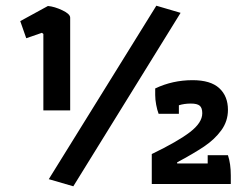

<svg xmlns="http://www.w3.org/2000/svg" viewBox="-20 -643 843 673"><path d="M151 -15 528 -623 613 -598 237 10ZM132 -524 127 -528 72 -509 51 -569 148 -622Q171 -620 198.5 -607Q226 -594 226 -581V-256H132ZM512 -103Q603 -147 646 -180Q689 -213 689 -246Q689 -265 680 -272.5Q671 -280 649 -280Q626 -280 607 -274V-244H536Q531 -257 527.5 -275.5Q524 -294 524 -310V-333Q585 -362 655 -362Q718 -362 748.5 -334Q779 -306 779 -258Q779 -218 755.5 -186Q732 -154 695.5 -129.5Q659 -105 601 -74V-70H708V-99H779Q789 -69 789 -28V2H512Z"/></svg>

Font: Athiti SemiBold
Style: Regular
Weight: 600
Designer: CadsonDemak Team
Foundry: CadsonDemak
Version: Version 1.033